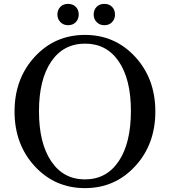

<svg xmlns="http://www.w3.org/2000/svg" viewBox="-20 -960 876 990"><path d="M159 -667Q263 -780 418 -780Q573 -780 677 -667Q781 -554 781 -385Q781 -216 677 -103Q573 10 418 10Q263 10 159 -103Q55 -216 55 -385Q55 -554 159 -667ZM655 -388Q655 -551 592.5 -643Q530 -735 419 -735Q307 -735 244 -642.5Q181 -550 181 -386Q181 -222 244 -128.5Q307 -35 418 -35Q529 -35 592 -128.5Q655 -222 655 -388ZM276 -885Q276 -909 291 -924.5Q306 -940 331 -940Q356 -940 371 -924.5Q386 -909 386 -885Q386 -862 371 -846Q356 -830 331 -830Q307 -830 291.5 -846Q276 -862 276 -885ZM463 -885Q463 -909 478 -924.5Q493 -940 518 -940Q543 -940 558 -924.5Q573 -909 573 -885Q573 -862 558 -846Q543 -830 518 -830Q494 -830 478.5 -846Q463 -862 463 -885Z"/></svg>

Font: Libre Caslon Text
Style: Regular
Weight: 400
Designer: Pablo Impallari, Rodrigo Fuenzalida
Foundry: Pablo Impallari, Rodrigo Fuenzalida
Version: Version 1.002